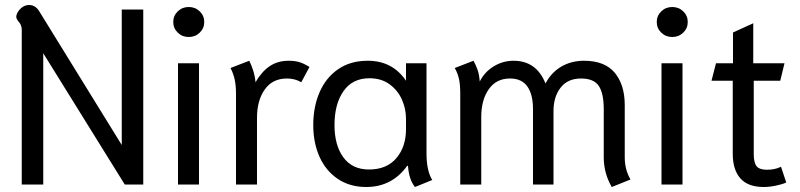

<svg xmlns="http://www.w3.org/2000/svg" viewBox="-20 -738 3200 768"><path d="M67 -619Q67 -639 53 -653Q48 -660 46 -665Q44 -670 46 -678Q51 -694 65 -706Q79 -718 96 -718Q120 -718 135 -696L467 -158V-700H553V0H479L153 -525V0H67Z M673 -650Q673 -675 691 -692.5Q709 -710 735 -710Q761 -710 779 -692.5Q797 -675 797 -650Q797 -625 779 -607.5Q761 -590 735 -590Q709 -590 691 -607.5Q673 -625 673 -650ZM692 -485H776V0H692Z M924 -363Q924 -397 918.5 -421Q913 -445 902 -466L977 -495Q985 -480 992.5 -456.5Q1000 -433 1002 -409Q1027 -452 1059 -473.5Q1091 -495 1135 -495Q1159 -495 1177.5 -489.5Q1196 -484 1218 -470L1185 -409Q1160 -424 1128 -424Q1070 -424 1039 -380Q1008 -336 1008 -267V0H924Z M1233 -238Q1233 -311 1258.5 -369.5Q1284 -428 1333 -461.5Q1382 -495 1451 -495Q1550 -495 1604 -415V-485H1686V-125Q1686 -55 1709 -18L1640 10Q1616 -19 1612 -74L1609 -75Q1548 10 1445 10Q1379 10 1331 -22.5Q1283 -55 1258 -111Q1233 -167 1233 -238ZM1604 -221V-263Q1604 -303 1587.5 -340Q1571 -377 1538 -401Q1505 -425 1458 -425Q1390 -425 1354 -373.5Q1318 -322 1318 -238Q1318 -157 1353.5 -108.5Q1389 -60 1456 -60Q1527 -60 1565.5 -105.5Q1604 -151 1604 -221Z M2395 -109V-301Q2395 -365 2375 -394.5Q2355 -424 2304 -424Q2251 -424 2222.5 -387.5Q2194 -351 2194 -294V0H2112V-301Q2112 -360 2089.5 -392Q2067 -424 2020 -424Q1965 -424 1935 -381Q1905 -338 1905 -271V0H1821V-363Q1821 -399 1816 -422Q1811 -445 1799 -466L1874 -495Q1884 -477 1890.5 -458Q1897 -439 1899 -412Q1919 -451 1955.5 -473Q1992 -495 2034 -495Q2126 -495 2162 -404Q2185 -448 2225 -471.5Q2265 -495 2316 -495Q2399 -495 2439 -447Q2479 -399 2479 -317V-109Q2479 -59 2502 -20L2427 10Q2395 -45 2395 -109Z M2607 -650Q2607 -675 2625 -692.5Q2643 -710 2669 -710Q2695 -710 2713 -692.5Q2731 -675 2731 -650Q2731 -625 2713 -607.5Q2695 -590 2669 -590Q2643 -590 2625 -607.5Q2607 -625 2607 -650ZM2626 -485H2710V0H2626Z M2911 -123V-415H2826L2844 -485H2912V-608L2993 -645V-485H3118L3101 -415H2995V-122Q2995 -87 3006.5 -73Q3018 -59 3048 -59Q3080 -59 3104 -71L3125 -8Q3110 -1 3084 4.5Q3058 10 3035 10Q2972 10 2941.5 -24.5Q2911 -59 2911 -123Z"/></svg>

Font: Niramit
Style: Regular
Weight: 400
Version: Version 1.000; ttfautohint (v1.6)